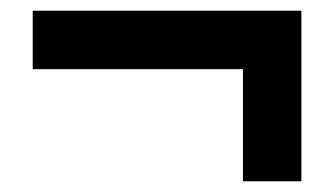

<svg xmlns="http://www.w3.org/2000/svg" viewBox="-20 -407 624 358"><path d="M542 -69H433V-278H41V-387H542Z"/></svg>

Font: Libra Sans
Style: Bold
Weight: 700
Foundry: Context Ltd
Version: Version 1.000